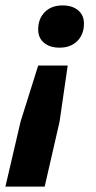

<svg xmlns="http://www.w3.org/2000/svg" viewBox="-47 -529 353 709"><path d="M184 -509Q220 -509 241.5 -491Q263 -473 263 -442Q263 -402 238.5 -377.5Q214 -353 173 -353Q137 -353 115.5 -371Q94 -389 94 -420Q94 -460 118.5 -484.5Q143 -509 184 -509ZM203 -287 173 -80 118 160H-27L29 -80L94 -287Z"/></svg>

Font: Elaine Sans SemiBold
Style: Italic
Weight: 600
Italic angle: -13°
Designer: Wei Huang
Foundry: Wei Huang
Version: Version 2.001;December 24, 2019;FontCreator 12.0.0.2547 64-b